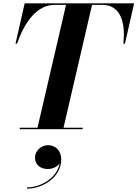

<svg xmlns="http://www.w3.org/2000/svg" viewBox="-20 -770 819 1144"><path d="M97.5 -9V0H472.5V-9H358.5L528.5 -741H590.5C697.5 -741 729 -637 715 -510H724.5L779 -750H127L72.5 -510H81.5C125.5 -636 198.5 -741 305.5 -741H373.5L203.5 -9ZM188.5 168.5C188.5 207 216.5 237 264.5 237C291.5 237 321 225.5 335.5 202.5C321 288.5 225.5 346.5 141 346.5V354C239 354 345 282.5 345 180.5C345 126.5 309.5 95 266.5 95C224 95 188.5 130 188.5 168.5Z"/></svg>

Font: Bodoni* 24pt
Style: Bold Italic
Weight: 700
Italic angle: -13°
Version: Version 2.3